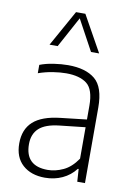

<svg xmlns="http://www.w3.org/2000/svg" viewBox="-91 -865 644 930"><g transform="rotate(10 231.5 -400.0)"><path d="M196.5 8Q128 8 86.8 -29Q45.5 -66 45.5 -134.5Q45.5 -203.5 88 -242Q130.5 -280.5 221 -290.5L348.5 -305V-372.5Q348.5 -453 313 -480.5Q277.5 -508 211 -508Q182 -508 146.5 -502.5Q111 -497 75 -484.5V-525.5Q104.5 -537 142.5 -542.8Q180.5 -548.5 213.5 -548.5Q300 -548.5 346.2 -510.2Q392.5 -472 392.5 -371.5V0H354.5L350.5 -62H346.5Q320.5 -28 281.5 -10Q242.5 8 196.5 8ZM92.5 -139Q92.5 -31.5 203 -31.5Q240.5 -31.5 279.2 -49.5Q318 -67.5 348.5 -112.5V-267L221.5 -253Q154 -245.5 123.2 -217.2Q92.5 -189 92.5 -139ZM107 -630.5 206 -808H252L351 -630.5H311L229 -781.5L147 -630.5Z"/></g></svg>

Font: Encode Sans SmCnd XLt
Style: Regular
Weight: 200
Width: 4
Designer: Multiple Designers
Foundry: Impallari Type
Version: Version 3.002; ttfautohint (v1.8.3) -l 8 -r 50 -G 200 -x 14 